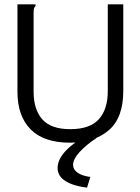

<svg xmlns="http://www.w3.org/2000/svg" viewBox="-20 -643 640 880"><path d="M301 11Q181 11 120.5 -50Q60 -111 60 -223V-623H143V-616Q137 -610 135.5 -603Q134 -596 134 -579V-222Q134 -142 173.5 -96.5Q213 -51 302 -51Q392 -51 433 -96.5Q474 -142 474 -225V-623H545V-226Q545 -103 478.5 -46Q412 11 301 11ZM394 168 379 217Q318 210 281 187.5Q244 165 244 127Q244 87 282.5 47Q321 7 389 -28L422 -10Q376 20 345.5 53Q315 86 315 113Q315 134 335.5 148.5Q356 163 394 168Z"/></svg>

Font: Inconsolata Expanded
Style: Regular
Weight: 400
Width: 7
Monospace: yes
Designer: Raph Levien, Cyreal, Brenton Simpson
Foundry: Raph Levien, Cyreal, Google
Version: Version 3.000; ttfautohint (v1.8.2.53-6de2)